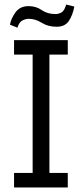

<svg xmlns="http://www.w3.org/2000/svg" viewBox="-20 -827 362 847"><path d="M308 -798Q300 -758 283 -733.5Q266 -709 230 -709Q192 -709 164 -726.5Q136 -744 107 -744Q93 -744 78.5 -736.5Q64 -729 57 -705L24 -718Q28 -744 48 -772Q68 -800 106 -800Q139 -800 164 -782.5Q189 -765 225 -765Q238 -765 251 -772Q264 -779 272 -807ZM279 0H42V-64H124V-586H42V-650H279V-586H198V-64H279Z"/></svg>

Font: Zilla Slab
Style: Regular
Weight: 400
Designer: Typotheque.com
Foundry: Typotheque type foundry
Version: Version 1.1; 2017; ttfautohint (v1.6)